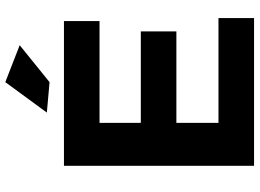

<svg xmlns="http://www.w3.org/2000/svg" viewBox="-144 -812 956 707"><g transform="rotate(-90 333.5 -458.0)"><path d="M77 -700H610V-569H235V-417H572V-286H235V-131H621V0H77ZM385 -916 521 -863 385 -753 273 -763Z"/></g></svg>

Font: Argentum Sans SemiBold
Style: Regular
Weight: 600
Designer: Julieta Ulanovsky (Modified by Cristiano Sobral)
Foundry: Julieta Ulanovsky
Version: Version 5.001;November 22, 2018;FontCreator 11.5.0.2425 64-b